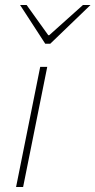

<svg xmlns="http://www.w3.org/2000/svg" viewBox="-20 -744 380 764"><path d="M44 0 140 -478H168L72 0ZM160 -570 60 -724H86L172 -604H176L310 -724H340L180 -570Z"/></svg>

Font: Source Sans 3
Style: Italic
Weight: 200
Italic angle: -11°
Designer: Paul D. Hunt
Foundry: Adobe
Version: Version 3.046;hotconv 1.0.118;makeotfexe 2.5.65603